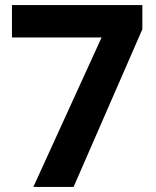

<svg xmlns="http://www.w3.org/2000/svg" viewBox="-20 -734 612 754"><path d="M111 0H269L539 -619V-714H27V-587H379Z"/></svg>

Font: Noto Sans Gunjala Gondi
Style: Bold
Weight: 700
Designer: Ek Type
Foundry: Ek Type
Version: Version 1.004